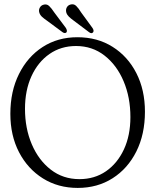

<svg xmlns="http://www.w3.org/2000/svg" viewBox="-20 -887 745 918"><path d="M350 -709Q445.5 -709 518.2 -663.2Q591 -617.5 632 -537.2Q673 -457 673 -353Q673 -245 632 -163Q591 -81 518.5 -34.8Q446 11.5 351.5 11.5Q258 11.5 185.2 -34Q112.5 -79.5 71 -159.2Q29.5 -239 29.5 -343Q29.5 -450.5 70.8 -533.2Q112 -616 184.2 -662.5Q256.5 -709 350 -709ZM603.5 -327.5Q603.5 -421.5 571 -498.5Q538.5 -575.5 480 -621.2Q421.5 -667 343.5 -667Q271.5 -667 216.5 -628.8Q161.5 -590.5 130.5 -522.8Q99.5 -455 99.5 -366.5Q99.5 -273.5 132 -197.2Q164.5 -121 223 -75.8Q281.5 -30.5 360 -30.5Q432 -30.5 486.8 -68.2Q541.5 -106 572.5 -172.8Q603.5 -239.5 603.5 -327.5ZM368 -827.5 422 -753.5Q431 -740 425 -732.5Q418 -724 406 -733L331 -789.5Q318.5 -798.5 309.5 -807.2Q300.5 -816 297 -827Q293.5 -840.5 299 -851Q304.5 -861.5 316 -865Q332.5 -870 344 -859Q355.5 -848 368 -827.5ZM239.5 -827.5 294.5 -754Q303 -740.5 298 -732.5Q290.5 -725 278.5 -733.5L203.5 -789Q191 -797.5 181.8 -805.8Q172.5 -814 168.5 -825Q164 -838.5 169.8 -849.5Q175.5 -860.5 186.5 -864Q203 -869.5 214.8 -858.5Q226.5 -847.5 239.5 -827.5Z"/></svg>

Font: Fraunces 144pt SuperSoft Light
Style: Regular
Weight: 300
Version: Version 1.000;[0bf87f6ff]